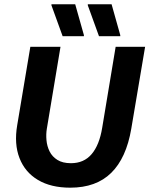

<svg xmlns="http://www.w3.org/2000/svg" viewBox="-20 -870 702 902"><path d="M310 11.7Q219.2 11.7 158.3 -24.6Q97.5 -60.8 71.7 -127.1Q45.8 -193.3 60.8 -281.7L122.5 -650H264.2L200 -265Q195.8 -240 198.3 -211.7Q200.8 -183.3 212.9 -158.8Q225 -134.2 249.6 -118.8Q274.2 -103.3 313.3 -103.3Q374.2 -103.3 410.4 -145.8Q446.7 -188.3 460 -269.2L523.3 -650H661.7L596.7 -265Q573.3 -127.5 502.5 -57.9Q431.7 11.7 310 11.7ZM274.2 -700 221.7 -845V-850H333.3L374.2 -705V-700ZM445 -700 392.5 -845V-850H504.2L545 -705V-700Z"/></svg>

Font: Familjen Grotesk
Style: Bold Italic
Weight: 700
Italic angle: -9.46201°
Designer: Anders Wikstroem, Jonas Baeckman, Matilda Gysing, Kristian Moeller
Foundry: Familjen STHLM AB
Version: Version 2.002; ttfautohint (v1.8.4.7-5d5b)